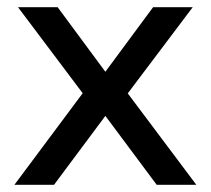

<svg xmlns="http://www.w3.org/2000/svg" viewBox="-20 -513 585 533"><path d="M20 0 228 -279 230 -227 30 -493H140L279 -305H266L405 -493H515L316 -229L318 -276L525 0H415L266 -200H279L130 0Z"/></svg>

Font: Nunito Sans 12pt ExtraLight 9pt Medium
Style: Regular
Weight: 500
Version: Version 3.101;gftools[0.9.27]